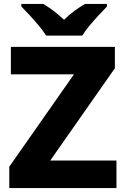

<svg xmlns="http://www.w3.org/2000/svg" viewBox="-20 -951 634 971"><path d="M569 0H27V-108L354 -575H35V-714H561V-606L234 -139H569ZM213 -771Q199 -794 176.5 -821Q154 -848 130.5 -873.5Q107 -899 88 -918V-931H199Q226 -915 251.5 -895.5Q277 -876 304 -851Q329 -876 356.5 -896Q384 -916 410 -931H521V-918Q503 -900 479.5 -874.5Q456 -849 433 -821.5Q410 -794 396 -771Z"/></svg>

Font: Noto Sans Gujarati ExtraBold
Style: Regular
Weight: 800
Designer: Jelle Bosma - Monotype Design Team, Universal Thirst
Foundry: Monotype Imaging Inc.
Version: Version 2.106; ttfautohint (v1.8.4.7-5d5b)